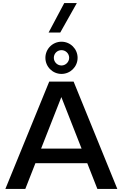

<svg xmlns="http://www.w3.org/2000/svg" viewBox="-20 -1232 800 1252"><path d="M460 -700H301L15 0H145L211 -168H549L615 0H745ZM381 -750C439 -750 486 -797 486 -855C486 -913 439 -960 381 -960C323 -960 276 -913 276 -855C276 -797 323 -750 381 -750ZM381 -805C353 -805 331 -828 331 -855C331 -883 353 -905 381 -905C408 -905 431 -883 431 -855C431 -828 408 -805 381 -805ZM297 -1020H373L481 -1212H399ZM248 -263 380 -599 512 -263Z"/></svg>

Font: Goli Medium
Style: Regular
Weight: 500
Designer: jaikishan Patel
Foundry: MagicType
Version: Version 1.000;Glyphs 3.2 (3242)